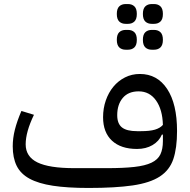

<svg xmlns="http://www.w3.org/2000/svg" viewBox="-20 -918 941 950"><path d="M418 12Q313 12 241.5 1Q170 -10 126 -34Q82 -58 62.5 -97.5Q43 -137 43 -194Q43 -234 53.5 -276Q64 -318 86 -369L148 -350Q107 -265 107 -204Q107 -143 165 -114.5Q223 -86 348 -86H508Q591 -86 644.5 -92Q698 -98 729.5 -113Q761 -128 773.5 -154Q786 -180 786 -220V-252H781Q767 -219 734.5 -200Q702 -181 658 -181Q578 -181 534 -222Q490 -263 490 -338Q490 -382 503.5 -421Q517 -460 541 -489Q565 -518 598.5 -535Q632 -552 672 -552Q758 -552 807 -478Q856 -404 856 -270Q856 -185 837.5 -130.5Q819 -76 770.5 -44.5Q722 -13 636.5 -0.5Q551 12 418 12ZM678 -269Q721 -269 746.5 -276.5Q772 -284 786 -300Q784 -376 752 -421Q720 -466 666 -466Q615 -466 587.5 -433.5Q560 -401 560 -348Q560 -306 583.5 -287.5Q607 -269 658 -269ZM731 -672Q711 -672 699 -683.5Q687 -695 687 -721Q687 -747 699 -758.5Q711 -770 731 -770H742Q762 -770 774 -758.5Q786 -747 786 -721Q786 -695 774 -683.5Q762 -672 742 -672ZM731 -800Q711 -800 699 -811.5Q687 -823 687 -849Q687 -875 699 -886.5Q711 -898 731 -898H742Q762 -898 774 -886.5Q786 -875 786 -849Q786 -823 774 -811.5Q762 -800 742 -800ZM602 -672Q582 -672 570 -683.5Q558 -695 558 -721Q558 -747 570 -758.5Q582 -770 602 -770H613Q633 -770 645 -758.5Q657 -747 657 -721Q657 -695 645 -683.5Q633 -672 613 -672ZM602 -800Q582 -800 570 -811.5Q558 -823 558 -849Q558 -875 570 -886.5Q582 -898 602 -898H613Q633 -898 645 -886.5Q657 -875 657 -849Q657 -823 645 -811.5Q633 -800 613 -800Z"/></svg>

Font: IBM Plex Sans Arabic
Style: Regular
Weight: 400
Designer: Mike Abbink, Paul van der Laan, Pieter van Rosmalen, Wael Morcos, Khajak Apelian
Foundry: Bold Monday
Version: Version 1.005